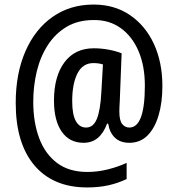

<svg xmlns="http://www.w3.org/2000/svg" viewBox="-20 -739 780 843"><path d="M693 -361Q693 -288 676 -231.5Q659 -175 627 -143.5Q595 -112 548 -112Q508 -112 484.5 -134.5Q461 -157 455 -196H450Q435 -155 409.5 -133.5Q384 -112 347 -112Q285 -112 251 -161Q217 -210 217 -297Q217 -404 263 -465.5Q309 -527 392 -527Q424 -527 456.5 -521Q489 -515 514 -505L506 -298Q505 -283 504.5 -270Q504 -257 504 -249Q504 -210 516.5 -194.5Q529 -179 548 -179Q616 -179 616 -363Q616 -450 588 -515Q560 -580 509.5 -616Q459 -652 391 -651Q323 -651 273 -621.5Q223 -592 190 -541Q157 -490 141.5 -425.5Q126 -361 126 -292Q126 -202 152 -132.5Q178 -63 230.5 -23.5Q283 16 364 16Q409 16 454.5 4.5Q500 -7 536 -24V47Q499 65 456.5 74.5Q414 84 363 84Q213 84 131 -13Q49 -110 49 -287Q49 -416 91.5 -513.5Q134 -611 211 -665Q288 -719 391 -719Q483 -719 551 -672.5Q619 -626 656 -545.5Q693 -465 693 -361ZM297 -295Q297 -236 313 -207.5Q329 -179 358 -179Q390 -179 405.5 -217.5Q421 -256 425 -335L432 -456Q414 -462 390 -462Q343 -462 320 -416.5Q297 -371 297 -295Z"/></svg>

Font: Noto Sans Arabic UI Cn Md
Style: Regular
Weight: 500
Width: 3
Designer: Monotype Design Team, Nadine Chahine and Nizar Qandah
Foundry: Monotype Imaging Inc.
Version: Version 2.010; ttfautohint (v1.8.4.7-5d5b)